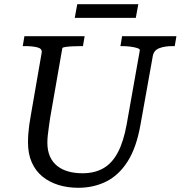

<svg xmlns="http://www.w3.org/2000/svg" viewBox="-20 -882 858 912"><path d="M218 -321Q215 -300 212 -279Q209 -258 207 -239.5Q205 -221 205 -205Q205 -167 217 -139.5Q229 -112 251.5 -94Q274 -76 304.5 -67.5Q335 -59 372 -59Q429 -59 470.5 -82.5Q512 -106 539.5 -157.5Q567 -209 582 -293L644 -642Q646 -649 632.5 -653.5Q619 -658 599 -660.5Q579 -663 561 -663H552L560 -710H818L810 -663H799Q762 -663 736.5 -653Q711 -643 706 -617L647 -288Q628 -181 586.5 -115.5Q545 -50 485 -20Q425 10 352 10Q301 10 257.5 -3.5Q214 -17 181.5 -43.5Q149 -70 131 -110.5Q113 -151 113 -205Q113 -226 114.5 -246.5Q116 -267 119 -288.5Q122 -310 126 -332L178 -632Q181 -651 157.5 -657Q134 -663 99 -663H88L96 -710H382L374 -663H365Q346 -663 325.5 -662Q305 -661 291 -659Q277 -657 276 -653ZM347 -862H637L625 -797H335Z"/></svg>

Font: Roboto Serif 20pt
Style: Italic
Weight: 400
Italic angle: -10°
Designer: Greg Gazdowicz
Foundry: Commercial Type
Version: Version 1.008